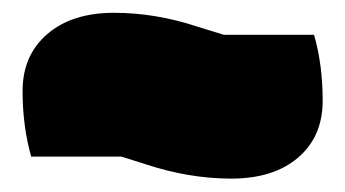

<svg xmlns="http://www.w3.org/2000/svg" viewBox="-20 -420 529 294"><path d="M201.7 -168.9Q188.5 -173.3 166 -180.2H27.8Q14.6 -226.1 14.6 -280.8Q14.6 -335.4 52.5 -367.9Q90.3 -400.4 154.5 -400.4Q218.8 -400.4 283.2 -378.9Q300.3 -373.5 322.8 -366.7H460.9Q474.1 -320.8 474.1 -265.9Q474.1 -210.9 436.5 -178.7Q398.9 -146.5 334 -146.5Q269 -146.5 201.7 -168.9Z"/></svg>

Font: Modak
Style: Regular
Weight: 400
Version: Version 1.036;PS Version 1.000;hotconv 1.0.79;makeotf.lib2.5